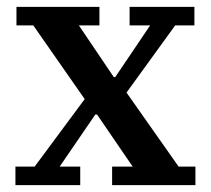

<svg xmlns="http://www.w3.org/2000/svg" viewBox="-20 -540 614 560"><path d="M25 -54H81L227 -251L77 -466H28V-520H270V-466H210L312 -315H316L418 -466H358V-520H547V-466H491L349 -270L501 -54H550V0H307V-54H367L263 -206H258L154 -54H214V0H25Z"/></svg>

Font: IBM Plex Serif Medm
Style: Regular
Weight: 500
Designer: Mike Abbink, Paul van der Laan, Pieter van Rosmalen
Foundry: Bold Monday
Version: Version 3.001